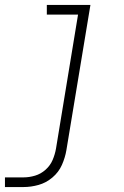

<svg xmlns="http://www.w3.org/2000/svg" viewBox="-49 -550 501 775"><path d="M-29 205H46Q76 205 106.5 196.5Q137 188 162.5 166.5Q188 145 201 115.5Q214 86 219 56L316 -530H140V-491H266L177 50Q173 73 163.5 95.5Q154 118 135 135Q116 152 92.5 159Q69 166 46 166H-29Z"/></svg>

Font: Iosevka Sparkle XLtObl
Style: Regular
Weight: 200
Italic angle: -9°
Designer: Belleve Invis
Foundry: Belleve Invis
Version: Version 4.5.0; ttfautohint (v1.8.3)